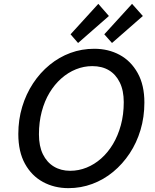

<svg xmlns="http://www.w3.org/2000/svg" viewBox="-20 -961 802 996"><path d="M335 15Q262 15 203 -17Q144 -49 109.5 -111.5Q75 -174 75 -266Q75 -340 95 -406.5Q115 -473 151.5 -528.5Q188 -584 237.5 -624.5Q287 -665 345.5 -686.5Q404 -708 469 -708Q542 -708 600.5 -676.5Q659 -645 694 -582.5Q729 -520 729 -429Q729 -354 709 -287Q689 -220 652.5 -165Q616 -110 567 -69.5Q518 -29 459 -7Q400 15 335 15ZM344 -75Q388 -75 429 -91.5Q470 -108 505 -139Q540 -170 566 -213.5Q592 -257 607 -312Q622 -367 622 -431Q622 -491 601.5 -533Q581 -575 545 -596.5Q509 -618 459 -618Q415 -618 374 -601.5Q333 -585 298 -554Q263 -523 237 -480Q211 -437 196.5 -382Q182 -327 182 -264Q182 -203 202.5 -161Q223 -119 259.5 -97Q296 -75 344 -75ZM561 -738 521 -783 665 -941 721 -878ZM385 -738 346 -783 490 -941 545 -878Z"/></svg>

Font: Ubuntu Sans Medium
Style: Italic
Weight: 500
Italic angle: -13.5°
Designer: Dalton Maag Ltd
Foundry: Dalton Maag Ltd
Version: Version 1.006